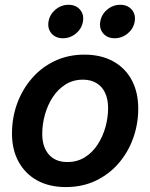

<svg xmlns="http://www.w3.org/2000/svg" viewBox="-20 -758 619 790"><path d="M251 11.7Q182.1 11.7 132.6 -15.9Q83 -43.5 56.2 -93Q29.3 -142.6 29.3 -209Q29.3 -273.4 50.5 -331.8Q71.8 -390.1 111.1 -435.5Q150.4 -481 205.3 -507.1Q260.3 -533.2 327.1 -533.2Q396 -533.2 445.8 -505.6Q495.6 -478 522.2 -428.2Q548.8 -378.4 548.8 -311Q548.8 -248 528.1 -189.9Q507.3 -131.8 468.3 -86.4Q429.2 -41 374.3 -14.6Q319.3 11.7 251 11.7ZM256.8 -91.3Q298.3 -91.3 329.8 -111.3Q361.3 -131.3 382.3 -164.1Q403.3 -196.8 414.1 -235.8Q424.8 -274.9 424.8 -313Q424.8 -349.6 412.6 -375.7Q400.4 -401.9 377.2 -416Q354 -430.2 321.3 -430.2Q280.8 -430.2 249.5 -410.4Q218.3 -390.6 197 -358.2Q175.8 -325.7 164.8 -286.1Q153.8 -246.6 153.8 -207.5Q153.8 -153.3 180.9 -122.3Q208 -91.3 256.8 -91.3ZM451.7 -600.6Q421.9 -600.6 404.8 -620.4Q387.7 -640.1 392.6 -669.4Q397.5 -698.7 421.1 -718.5Q444.8 -738.3 474.6 -738.3Q504.9 -738.3 522 -718.5Q539.1 -698.7 534.2 -669.4Q529.3 -640.1 505.6 -620.4Q481.9 -600.6 451.7 -600.6ZM238.8 -600.6Q209 -600.6 191.9 -620.4Q174.8 -640.1 179.7 -669.4Q184.6 -698.7 208.3 -718.5Q231.9 -738.3 261.7 -738.3Q292 -738.3 309.1 -718.5Q326.2 -698.7 321.3 -669.4Q316.4 -640.1 292.7 -620.4Q269 -600.6 238.8 -600.6Z"/></svg>

Font: Inter 28pt SemiBold
Style: Italic
Weight: 600
Italic angle: -9.3988°
Designer: Rasmus Andersson
Foundry: rsms
Version: Version 4.001;git-66647c0bb